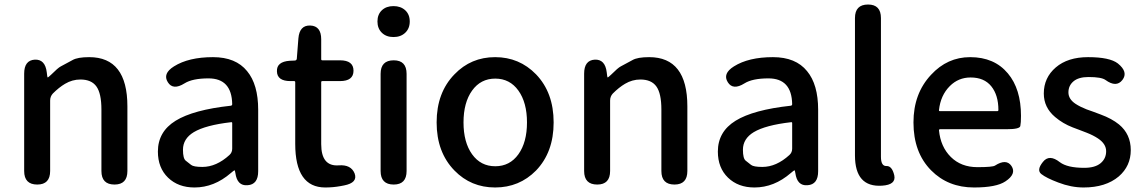

<svg xmlns="http://www.w3.org/2000/svg" viewBox="-20 -817 5061 850"><path d="M145 0Q87 0 87 -60V-491Q87 -550 134 -553Q180 -555 187 -497L189 -481Q190 -474 191.5 -474Q193 -474 206 -486Q237 -517 249 -523Q275 -537 301 -551Q323 -564 375 -564Q544 -564 544 -346V-60Q544 0 487 0Q429 0 429 -60V-332Q429 -403 407 -434Q385 -465 336 -465Q300 -465 268 -446Q241 -430 214 -403Q202 -390 202 -372V-60Q202 0 145 0Z M841 13Q769 13 724 -30.5Q679 -74 679 -146Q679 -234 757.5 -282.5Q836 -331 1002 -349Q1008 -350 1008 -356Q1006 -470 903 -470Q832 -470 797 -448Q746 -416 723 -453Q699 -491 750 -523Q815 -564 923 -564Q1024 -564 1074 -502Q1123 -443 1123 -331V-59Q1123 0 1076 3Q1030 7 1022 -51L1021 -56Q1020 -63 1018 -63Q1016 -63 1002 -51Q928 13 841 13ZM876 -78Q938 -78 996 -131Q1008 -142 1008 -159V-272Q1008 -277 1003 -276Q890 -263 838 -232Q790 -203 790 -154Q790 -115 802.5 -105.5Q815 -96 826 -87Q837 -78 876 -78Z M1487 7Q1454 13 1420 13Q1287 13 1287 -180V-453Q1287 -458 1282 -458H1266Q1207 -458 1206 -501Q1204 -544 1263 -548L1286 -549Q1293 -550 1294 -557L1301 -647Q1306 -706 1354 -704Q1402 -702 1402 -643V-555Q1402 -550 1407 -550H1485Q1545 -550 1545 -504Q1545 -458 1485 -458H1407Q1402 -458 1402 -453V-179Q1402 -79 1480 -85Q1534 -89 1550 -49Q1565 -8 1503 4Z M1723 0Q1665 0 1665 -60V-490Q1665 -550 1723 -550Q1780 -550 1780 -490V-60Q1780 0 1723 0ZM1722 -653Q1690 -653 1670.5 -672Q1651 -691 1651 -722Q1651 -753 1670.5 -771.5Q1690 -790 1722 -790Q1754 -790 1774 -771.5Q1794 -753 1794 -722Q1794 -691 1774 -672Q1754 -653 1722 -653Z M1992 -62Q1913 -143 1913 -275Q1913 -407 1992 -488Q2065 -564 2172 -564Q2279 -564 2353 -488Q2431 -407 2431 -275Q2431 -143 2353 -62Q2279 13 2172 13Q2065 13 1992 -62ZM2070 -134Q2108 -81 2172.5 -81Q2237 -81 2275 -134Q2313 -187 2313 -275Q2313 -363 2275 -416Q2237 -469 2172.5 -469Q2108 -469 2070 -416Q2032 -363 2032 -275Q2032 -187 2070 -134Z M2624 0Q2566 0 2566 -60V-491Q2566 -550 2613 -553Q2659 -555 2666 -497L2668 -481Q2669 -474 2670.5 -474Q2672 -474 2685 -486Q2716 -517 2728 -523Q2754 -537 2780 -551Q2802 -564 2854 -564Q3023 -564 3023 -346V-60Q3023 0 2966 0Q2908 0 2908 -60V-332Q2908 -403 2886 -434Q2864 -465 2815 -465Q2779 -465 2747 -446Q2720 -430 2693 -403Q2681 -390 2681 -372V-60Q2681 0 2624 0Z M3320 13Q3248 13 3203 -30.5Q3158 -74 3158 -146Q3158 -234 3236.5 -282.5Q3315 -331 3481 -349Q3487 -350 3487 -356Q3485 -470 3382 -470Q3311 -470 3276 -448Q3225 -416 3202 -453Q3178 -491 3229 -523Q3294 -564 3402 -564Q3503 -564 3553 -502Q3602 -443 3602 -331V-59Q3602 0 3555 3Q3509 7 3501 -51L3500 -56Q3499 -63 3497 -63Q3495 -63 3481 -51Q3407 13 3320 13ZM3355 -78Q3417 -78 3475 -131Q3487 -142 3487 -159V-272Q3487 -277 3482 -276Q3369 -263 3317 -232Q3269 -203 3269 -154Q3269 -115 3281.5 -105.5Q3294 -96 3305 -87Q3316 -78 3355 -78Z M3765 -129V-737Q3765 -797 3823 -797Q3880 -797 3880 -737V-123Q3880 -81 3904.5 -82Q3929 -83 3939 -41Q3948 1 3885 5Q3765 13 3765 -129Z M4292 13Q4177 13 4102 -63Q4024 -142 4024 -275Q4024 -403 4102 -486Q4174 -564 4275 -564Q4382 -564 4442 -492Q4500 -423 4500 -304Q4500 -273 4497 -259Q4494 -245 4438 -245H4142Q4137 -245 4137 -240Q4144 -167 4189.5 -122Q4235 -77 4307 -77Q4375 -77 4385 -84Q4435 -116 4458 -82Q4481 -47 4431 -14Q4391 13 4292 13ZM4137 -330Q4136 -325 4141 -325H4395Q4400 -325 4400 -330Q4400 -396 4368.5 -435Q4337 -474 4277 -474Q4223 -474 4185 -436Q4144 -395 4137 -330Z M4777 13Q4722 13 4665 -9Q4612 -29 4590 -46.5Q4568 -64 4597 -100Q4625 -136 4672 -99Q4705 -74 4780 -74Q4828 -74 4852.5 -94.5Q4877 -115 4877 -147.5Q4877 -180 4841 -204Q4820 -218 4792 -229Q4763 -240 4759.5 -241.5Q4756 -243 4729 -253Q4685 -270 4651 -299Q4601 -341 4601 -403Q4601 -473 4654 -518.5Q4707 -564 4797 -564Q4893 -564 4929 -536Q4976 -498 4949 -463Q4922 -428 4874 -463Q4856 -476 4799 -476Q4755 -476 4732.5 -457Q4710 -438 4710 -408Q4710 -378 4742 -357Q4762 -344 4790 -333Q4818 -323 4821 -322Q4824 -321 4853 -310Q4902 -292 4934 -266Q4986 -223 4986 -152.5Q4986 -82 4933 -36Q4875 13 4777 13Z"/></svg>

Font: Resource Han Rounded CN Medium
Style: Regular
Weight: 500
Designer: Cyano Hao (round all glyphs); Ryoko NISHIZUKA 西塚涼子 (kana, bopomofo & ideographs); Paul D. Hunt (Latin, Greek & Cyrillic)
Foundry: Cyano Hao
Version: 0.990